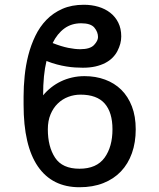

<svg xmlns="http://www.w3.org/2000/svg" viewBox="-20 -780 671 810"><path d="M79.5 -338.1V-373.6Q79.5 -414.8 84 -459.3Q88.4 -503.9 99.4 -546.9Q110.4 -589.8 129.1 -628.6Q147.7 -667.3 176 -696.4Q204.2 -725.5 243.3 -742.7Q282.3 -759.9 333.8 -759.9Q366.5 -759.9 395.1 -751.4Q423.7 -742.9 445.1 -726.2Q466.6 -709.5 479 -684.5Q491.5 -659.4 491.5 -626.4Q491.5 -610.4 487.4 -595.3Q483.3 -580.3 475.5 -565Q467.7 -549.7 454.9 -536.8Q442.1 -523.8 424 -514.4Q405.9 -505 382.5 -499.6Q359 -494.3 329.5 -494.3Q313.9 -494.3 296.7 -495.4Q279.5 -496.4 260.5 -499.5Q241.5 -502.5 220.5 -508Q199.6 -513.5 176.1 -522.7Q161.9 -464.5 161.9 -377.8Q176.8 -396 195.7 -410.9Q214.5 -425.8 236.5 -436.4Q258.5 -447.1 283.7 -452.9Q308.9 -458.8 336.6 -458.8Q383.5 -458.8 423.1 -444.2Q462.7 -429.7 491.5 -401.5Q520.2 -373.2 536.4 -331.3Q552.6 -289.4 552.6 -234.4Q552.6 -179 536.6 -133.9Q520.6 -88.8 490.2 -56.8Q459.9 -24.9 415.8 -7.5Q371.8 9.9 315.3 9.9Q200.3 9.9 139.9 -77.8Q79.5 -165.5 79.5 -338.1ZM212.4 -114.7Q242.9 -68.2 315.3 -68.2Q387.4 -68.2 421.2 -114.7Q454.5 -160.9 454.5 -234.4Q454.5 -305.8 421.7 -343.2Q388.8 -380.7 319.6 -380.7Q292.6 -380.7 267.8 -371.3Q242.9 -361.9 223.7 -343.2Q204.5 -324.6 193.2 -297.4Q181.8 -270.2 181.8 -234.4Q181.8 -161.2 212.4 -114.7ZM318.2 -572.4Q360.1 -572.4 376.8 -590.2Q393.5 -608 393.5 -623.6Q393.5 -644.9 378.2 -663.4Q362.9 -681.8 322.4 -681.8Q281.6 -681.8 251.6 -660Q221.6 -638.1 202.1 -598.4Q239.3 -583.8 267.9 -578.1Q296.5 -572.4 318.2 -572.4Z"/></svg>

Font: Inter P
Style: Regular
Weight: 400
Designer: Rasmus Andersson
Foundry: rsms
Version: Version 3.018;git-588b23468